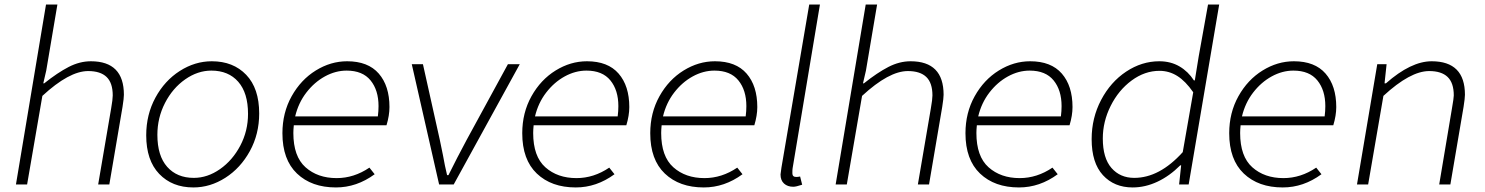

<svg xmlns="http://www.w3.org/2000/svg" viewBox="-20 -810 6522 843"><path d="M182 -790H232L183 -500L170 -444H174Q233 -491 281.5 -516Q330 -541 379 -541Q524 -541 524 -394Q524 -379 518 -341L460 0H411L468 -334Q475 -374 475 -391Q475 -446 448 -472Q421 -498 367 -498Q284 -498 166 -389L99 0H50Z M622 -216Q622 -307 662.5 -381.5Q703 -456 769.5 -498.5Q836 -541 910 -541Q1004 -541 1061 -481.5Q1118 -422 1118 -312Q1118 -221 1077 -146.5Q1036 -72 969.5 -29.5Q903 13 829 13Q736 13 679 -46.5Q622 -106 622 -216ZM1069 -310Q1069 -402 1026 -451Q983 -500 908 -500Q848 -500 793 -461.5Q738 -423 704.5 -358Q671 -293 671 -218Q671 -126 714 -77.5Q757 -29 831 -29Q891 -29 946 -67.5Q1001 -106 1035 -170.5Q1069 -235 1069 -310Z M1220 -225Q1220 -315 1260.5 -387.5Q1301 -460 1366.5 -500.5Q1432 -541 1504 -541Q1596 -541 1643 -487Q1690 -433 1690 -340Q1690 -303 1677 -260H1270Q1268 -240 1268 -226Q1268 -123 1321.5 -75.5Q1375 -28 1458 -28Q1534 -28 1602 -74L1625 -45Q1546 13 1455 13Q1348 13 1284 -48Q1220 -109 1220 -225ZM1639 -299Q1642 -322 1642 -344Q1642 -414 1607 -457Q1572 -500 1502 -500Q1453 -500 1406.5 -474.5Q1360 -449 1325 -403.5Q1290 -358 1276 -299Z M1788 -528H1837L1911 -196L1925 -128Q1933 -82 1943 -41H1949Q1986 -116 2029 -196L2210 -528H2262L1972 0H1908Z M2273 -225Q2273 -315 2313.5 -387.5Q2354 -460 2419.5 -500.5Q2485 -541 2557 -541Q2649 -541 2696 -487Q2743 -433 2743 -340Q2743 -303 2730 -260H2323Q2321 -240 2321 -226Q2321 -123 2374.5 -75.5Q2428 -28 2511 -28Q2587 -28 2655 -74L2678 -45Q2599 13 2508 13Q2401 13 2337 -48Q2273 -109 2273 -225ZM2692 -299Q2695 -322 2695 -344Q2695 -414 2660 -457Q2625 -500 2555 -500Q2506 -500 2459.5 -474.5Q2413 -449 2378 -403.5Q2343 -358 2329 -299Z M2835 -225Q2835 -315 2875.5 -387.5Q2916 -460 2981.5 -500.5Q3047 -541 3119 -541Q3211 -541 3258 -487Q3305 -433 3305 -340Q3305 -303 3292 -260H2885Q2883 -240 2883 -226Q2883 -123 2936.5 -75.5Q2990 -28 3073 -28Q3149 -28 3217 -74L3240 -45Q3161 13 3070 13Q2963 13 2899 -48Q2835 -109 2835 -225ZM3254 -299Q3257 -322 3257 -344Q3257 -414 3222 -457Q3187 -500 3117 -500Q3068 -500 3021.5 -474.5Q2975 -449 2940 -403.5Q2905 -358 2891 -299Z M3407 -44 3411 -74 3533 -790H3580L3460 -71Q3459 -66 3459 -49Q3459 -33 3476 -33Q3483 -33 3493 -35L3502 1Q3475 10 3463 10Q3438 10 3422.5 -4Q3407 -18 3407 -44Z M3781 -790H3831L3782 -500L3769 -444H3773Q3832 -491 3880.5 -516Q3929 -541 3978 -541Q4123 -541 4123 -394Q4123 -379 4117 -341L4059 0H4010L4067 -334Q4074 -374 4074 -391Q4074 -446 4047 -472Q4020 -498 3966 -498Q3883 -498 3765 -389L3698 0H3649Z M4219 -225Q4219 -315 4259.5 -387.5Q4300 -460 4365.5 -500.5Q4431 -541 4503 -541Q4595 -541 4642 -487Q4689 -433 4689 -340Q4689 -303 4676 -260H4269Q4267 -240 4267 -226Q4267 -123 4320.5 -75.5Q4374 -28 4457 -28Q4533 -28 4601 -74L4624 -45Q4545 13 4454 13Q4347 13 4283 -48Q4219 -109 4219 -225ZM4638 -299Q4641 -322 4641 -344Q4641 -414 4606 -457Q4571 -500 4501 -500Q4452 -500 4405.5 -474.5Q4359 -449 4324 -403.5Q4289 -358 4275 -299Z M4773 -199Q4773 -292 4814.5 -371Q4856 -450 4924.5 -495.5Q4993 -541 5070 -541Q5120 -541 5158.5 -518.5Q5197 -496 5222 -457H5226L5243 -562L5284 -790H5333L5199 0H5157L5166 -84H5162Q5115 -37 5061.5 -12Q5008 13 4953 13Q4872 13 4822.5 -41Q4773 -95 4773 -199ZM5173 -142 5219 -405Q5185 -454 5149 -476.5Q5113 -499 5071 -499Q5006 -499 4948.5 -456.5Q4891 -414 4856.5 -345Q4822 -276 4822 -202Q4822 -116 4860 -72.5Q4898 -29 4960 -29Q5071 -29 5173 -142Z M5377 -225Q5377 -315 5417.5 -387.5Q5458 -460 5523.5 -500.5Q5589 -541 5661 -541Q5753 -541 5800 -487Q5847 -433 5847 -340Q5847 -303 5834 -260H5427Q5425 -240 5425 -226Q5425 -123 5478.5 -75.5Q5532 -28 5615 -28Q5691 -28 5759 -74L5782 -45Q5703 13 5612 13Q5505 13 5441 -48Q5377 -109 5377 -225ZM5796 -299Q5799 -322 5799 -344Q5799 -414 5764 -457Q5729 -500 5659 -500Q5610 -500 5563.5 -474.5Q5517 -449 5482 -403.5Q5447 -358 5433 -299Z M6027 -528H6068L6059 -444H6065Q6175 -541 6266 -541Q6412 -541 6412 -394Q6412 -379 6406 -341L6348 0H6299L6355 -334Q6363 -380 6363 -391Q6363 -446 6336 -472Q6309 -498 6255 -498Q6172 -498 6054 -389L5987 0H5938Z"/></svg>

Font: Nebula Sans Light
Style: Regular
Weight: 300
Italic angle: -9°
Designer: Paul D. Hunt for Adobe (as Source Sans)
Foundry: Nebula Entertainment & Broadcasting LLC
Version: Version 1.010